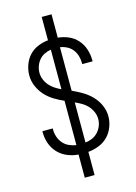

<svg xmlns="http://www.w3.org/2000/svg" viewBox="-139 -916 778 1096"><g transform="rotate(-15 250.0 -368.0)"><path d="M221 107V-30Q188 -32 156.5 -45Q125 -58 102 -82Q79 -106 67.5 -138Q56 -170 56 -203V-212H117V-206Q117 -184 124 -162.5Q131 -141 145.5 -124Q160 -107 180.5 -97.5Q201 -88 223 -85V-347Q193 -360 164.5 -377.5Q136 -395 114 -419.5Q92 -444 79 -475Q66 -506 66 -538Q66 -570 77 -600.5Q88 -631 109 -654Q130 -677 160 -689.5Q190 -702 221 -705V-843H279V-705Q311 -702 341.5 -689Q372 -676 393.5 -651.5Q415 -627 425.5 -595.5Q436 -564 436 -532V-523H375V-529Q375 -550 369 -571Q363 -592 350 -609Q337 -626 317.5 -636Q298 -646 277 -649V-392Q308 -378 337.5 -360.5Q367 -343 390.5 -318.5Q414 -294 428 -262.5Q442 -231 442 -197Q442 -165 430 -134Q418 -103 395.5 -80Q373 -57 342 -45Q311 -33 279 -30V107ZM223 -415V-649Q203 -646 184.5 -637Q166 -628 153 -612.5Q140 -597 133 -577.5Q126 -558 126 -538Q126 -518 134 -498Q142 -478 155.5 -462.5Q169 -447 186.5 -435.5Q204 -424 223 -415ZM277 -86Q298 -88 317.5 -96.5Q337 -105 351.5 -120.5Q366 -136 374 -156Q382 -176 382 -197Q382 -219 373 -239.5Q364 -260 349.5 -276Q335 -292 316 -303Q297 -314 277 -323Z"/></g></svg>

Font: Iosevka Term Curly Light
Style: Regular
Weight: 300
Designer: Belleve Invis
Foundry: Belleve Invis
Version: Version 32.3.0